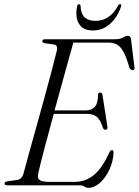

<svg xmlns="http://www.w3.org/2000/svg" viewBox="-20 -888 665 920"><path d="M363.5 0H14.5Q2 0 2 -9Q2 -17 14.5 -19L60 -25.5Q83.5 -28.5 92 -54Q101 -88.5 117.2 -147Q133.5 -205.5 153 -275.8Q172.5 -346 192 -416.8Q211.5 -487.5 227.5 -548Q243.5 -608.5 252.5 -646.5Q258 -671 239.5 -674.5L194.5 -681Q183 -683.5 183 -690.5Q183 -700 196.5 -700H532.5Q556 -700 569.5 -708.2Q583 -716.5 593 -716.5Q605 -716.5 607.5 -702L624 -568Q627.5 -552 616.5 -551.5Q606 -551 599.5 -565.5Q585.5 -614.5 571.2 -640.2Q557 -666 539.8 -675Q522.5 -684 499 -684H331.5Q314.5 -623 290.2 -535.8Q266 -448.5 241.5 -359H393Q417.5 -359 433.2 -374.8Q449 -390.5 450 -435.5Q451 -444.5 459 -444.5Q469 -444.5 471 -433.5L494.5 -282Q497 -267 486.5 -266Q478 -265 473.5 -274.5Q461 -314 443.8 -328.2Q426.5 -342.5 395 -342.5H237.5Q213 -253 192.5 -175Q172 -97 163 -56Q157.5 -36 168.8 -26.2Q180 -16.5 219.5 -16.5H337Q390 -16.5 430.2 -49.8Q470.5 -83 504.5 -159Q509 -168.5 516 -168.5Q524.5 -168.5 524 -157Q522.5 -113.5 504.2 -75Q486 -36.5 459 -12.2Q432 12 403.5 12Q393 12 384.8 6Q376.5 0 363.5 0ZM437 -788Q470 -788 497 -804.8Q524 -821.5 545 -860Q550 -868 555.5 -868Q563.5 -868 560 -857Q543 -805 507.2 -773.5Q471.5 -742 425 -742Q378 -742 358.8 -773.5Q339.5 -805 349.5 -857Q351 -868 359.5 -868Q365 -868 366 -860Q367.5 -821 386 -804.5Q404.5 -788 437 -788Z"/></svg>

Font: Fraunces 72pt Light
Style: Italic
Weight: 300
Italic angle: -16°
Version: Version 1.000;[b76b70a41]